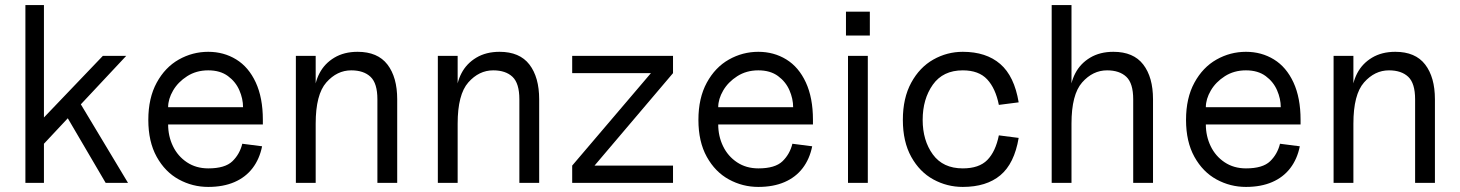

<svg xmlns="http://www.w3.org/2000/svg" viewBox="-20 -720 5750 756"><path d="M99 -201 385 -500H477L153 -154ZM80 -700H153V0H80ZM226 -290 266 -363 484 0H396Z M564 -248Q564 -334 597 -394.5Q630 -455 684 -485.5Q738 -516 800 -516Q861 -516 910 -486Q959 -456 987 -395.5Q1015 -335 1015 -248V-230H642Q642 -184 661 -144.5Q680 -105 716 -81Q752 -57 800 -57Q866 -57 895 -85Q924 -113 934 -154L1012 -144Q1002 -94 974.5 -58Q947 -22 903 -3Q859 16 800 16Q738 16 684 -13.5Q630 -43 597 -102.5Q564 -162 564 -248ZM800 -443Q753 -443 717 -420Q681 -397 661.5 -363.5Q642 -330 642 -298H937Q937 -331 922.5 -364.5Q908 -398 877.5 -420.5Q847 -443 800 -443Z M1363 -443Q1307 -443 1265 -395.5Q1223 -348 1223 -233L1218 -349Q1218 -393 1238 -431.5Q1258 -470 1296.5 -493Q1335 -516 1388 -516Q1467 -516 1505.5 -466Q1544 -416 1544 -329V0H1466V-329Q1466 -392 1439 -417.5Q1412 -443 1363 -443ZM1145 -500H1223V0H1145Z M1922 -443Q1866 -443 1824 -395.5Q1782 -348 1782 -233L1777 -349Q1777 -393 1797 -431.5Q1817 -470 1855.5 -493Q1894 -516 1947 -516Q2026 -516 2064.5 -466Q2103 -416 2103 -329V0H2025V-329Q2025 -392 1998 -417.5Q1971 -443 1922 -443ZM1704 -500H1782V0H1704Z M2543 -432H2630L2321 -68H2233ZM2233 -68H2630V0H2233ZM2233 -500H2630V-432H2233Z M2730 -248Q2730 -334 2763 -394.5Q2796 -455 2850 -485.5Q2904 -516 2966 -516Q3027 -516 3076 -486Q3125 -456 3153 -395.5Q3181 -335 3181 -248V-230H2808Q2808 -184 2827 -144.5Q2846 -105 2882 -81Q2918 -57 2966 -57Q3032 -57 3061 -85Q3090 -113 3100 -154L3178 -144Q3168 -94 3140.5 -58Q3113 -22 3069 -3Q3025 16 2966 16Q2904 16 2850 -13.5Q2796 -43 2763 -102.5Q2730 -162 2730 -248ZM2966 -443Q2919 -443 2883 -420Q2847 -397 2827.5 -363.5Q2808 -330 2808 -298H3103Q3103 -331 3088.5 -364.5Q3074 -398 3043.5 -420.5Q3013 -443 2966 -443Z M3319 -500H3397V0H3319ZM3311 -674H3405V-580H3311Z M3535 -248Q3535 -334 3568 -394.5Q3601 -455 3655 -485.5Q3709 -516 3771 -516Q3863 -516 3918.5 -468Q3974 -420 3991 -317L3913 -307Q3900 -372 3867 -407.5Q3834 -443 3771 -443Q3693 -443 3653 -386.5Q3613 -330 3613 -248Q3613 -167 3653 -112Q3693 -57 3771 -57Q3835 -57 3867.5 -90Q3900 -123 3913 -187L3991 -177Q3974 -76 3919 -30Q3864 16 3771 16Q3709 16 3655 -13.5Q3601 -43 3568 -102.5Q3535 -162 3535 -248Z M4339 -443Q4283 -443 4241 -395.5Q4199 -348 4199 -233L4194 -349Q4194 -393 4214 -431.5Q4234 -470 4272.5 -493Q4311 -516 4364 -516Q4443 -516 4481.5 -466Q4520 -416 4520 -329V0H4442V-329Q4442 -392 4415 -417.5Q4388 -443 4339 -443ZM4121 -700H4199V0H4121Z M4650 -248Q4650 -334 4683 -394.5Q4716 -455 4770 -485.5Q4824 -516 4886 -516Q4947 -516 4996 -486Q5045 -456 5073 -395.5Q5101 -335 5101 -248V-230H4728Q4728 -184 4747 -144.5Q4766 -105 4802 -81Q4838 -57 4886 -57Q4952 -57 4981 -85Q5010 -113 5020 -154L5098 -144Q5088 -94 5060.5 -58Q5033 -22 4989 -3Q4945 16 4886 16Q4824 16 4770 -13.5Q4716 -43 4683 -102.5Q4650 -162 4650 -248ZM4886 -443Q4839 -443 4803 -420Q4767 -397 4747.5 -363.5Q4728 -330 4728 -298H5023Q5023 -331 5008.5 -364.5Q4994 -398 4963.5 -420.5Q4933 -443 4886 -443Z M5449 -443Q5393 -443 5351 -395.5Q5309 -348 5309 -233L5304 -349Q5304 -393 5324 -431.5Q5344 -470 5382.5 -493Q5421 -516 5474 -516Q5553 -516 5591.5 -466Q5630 -416 5630 -329V0H5552V-329Q5552 -392 5525 -417.5Q5498 -443 5449 -443ZM5231 -500H5309V0H5231Z"/></svg>

Font: Uncut Sans VF
Style: Regular
Weight: 400
Designer: Kasper Nordkvist
Foundry: Uncut Type
Version: Version 1.100;FEAKit 1.0